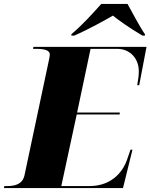

<svg xmlns="http://www.w3.org/2000/svg" viewBox="-54 -951 761 971"><path d="M307 -778V-771H322C395 -803 477 -849 517 -872C548 -847 599 -811 666 -771H679V-778C656 -810 612 -893 591 -931H458C415 -883 363 -825 307 -778ZM-34 0H568L616 -194H606L588 -142C573 -98 523 -10 398 -10H256L334 -372H551L552 -382H336L404 -704H538C606 -704 648 -653 648 -591C648 -570 646 -555 640 -520H650L687 -714H115L113 -704H126C169 -704 198 -698 198 -675C198 -667 195 -656 193 -645L70 -65C60 -19 22 -10 -19 -10H-32Z"/></svg>

Font: Noto Serif Display Black
Style: Italic
Weight: 900
Italic angle: -12°
Designer: Monotype Design Team
Foundry: Monotype Imaging Inc.
Version: Version 2.009